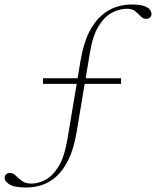

<svg xmlns="http://www.w3.org/2000/svg" viewBox="-52 -700 694 855"><path d="M68 135Q11 135 -10.2 121Q-31.5 107 -31.5 93.5Q-31.5 83.5 -25 76.8Q-18.5 70 -8 70Q6 70 17.8 81.8Q29.5 93.5 45.5 105.5Q61.5 117.5 88 117.5Q120 117.5 152.2 99.8Q184.5 82 210 39.2Q235.5 -3.5 248 -78.5L289.5 -326.5H139.5V-351.5H293.5L307 -431.5Q320 -507.5 344.5 -556Q369 -604.5 400.5 -631.5Q432 -658.5 466.2 -669.2Q500.5 -680 533 -680Q571 -680 590.2 -673Q609.5 -666 616 -656.2Q622.5 -646.5 622.5 -637.5Q622.5 -628.5 616 -622.2Q609.5 -616 599 -616Q585 -616 574.5 -627.2Q564 -638.5 550.5 -649.8Q537 -661 512.5 -661Q480.5 -661 447.2 -643.8Q414 -626.5 387.5 -584.2Q361 -542 348.5 -466.5L329.5 -351.5H487V-326.5H325L289.5 -113.5Q277 -38 253 10.8Q229 59.5 198.2 86.5Q167.5 113.5 133.8 124.2Q100 135 68 135Z"/></svg>

Font: Newsreader 16pt ExtraLight
Style: Italic
Weight: 275
Italic angle: -17°
Designer: Hugues Gentile
Foundry: Production Type
Version: Version 1.003; ttfautohint (v1.8.3)